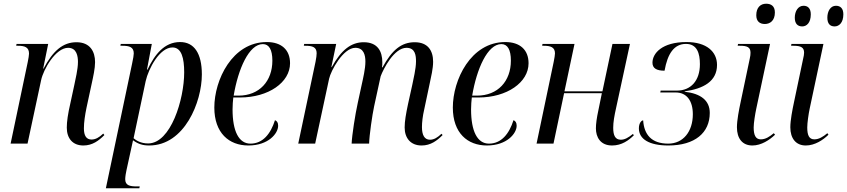

<svg xmlns="http://www.w3.org/2000/svg" viewBox="-20 -772 4553 1032"><path d="M428 10C477 10 511 -16 541 -46L535 -54C513 -33 493 -22 472 -22C444 -22 431 -43 431 -82C431 -115 437 -154 445 -193L473 -323C481 -360 491 -404 491 -438C491 -494 465 -545 391 -545C319 -545 265 -500 214 -403H212L239 -536H69L67 -526H77C113 -526 136 -518 136 -484C136 -476 133 -457 129 -438L37 0H128L201 -341C213 -399 279 -515 346 -515C393 -515 399 -469 399 -439C399 -399 385 -344 380 -318L358 -216C345 -160 339 -118 339 -86C339 -29 370 10 428 10Z M690 -430 549 240H729L731 230H716C678 230 653 225 653 191C653 179 657 154 660 142L683 37C687 17 690 4 695 -18C721 1 745 10 782 10C972 10 1065 -224 1065 -372C1065 -486 1023 -546 948 -546C864 -546 812 -480 773 -398H770L796 -536H629L627 -526H638C675 -526 699 -519 699 -485C699 -477 696 -457 690 -430ZM776 -1C736 -1 711 -18 698 -29L763 -336C778 -403 838 -517 907 -517C956 -517 970 -459 970 -383C970 -238 898 -1 776 -1Z M1315 10C1423 10 1475 -55 1475 -96C1475 -114 1468 -122 1458 -126C1435 -53 1393 0 1326 0C1264 0 1230 -66 1230 -184C1230 -204 1232 -233 1234 -248H1270C1423 -248 1539 -329 1539 -432C1539 -504 1493 -546 1414 -546C1228 -546 1132 -342 1132 -194C1132 -57 1211 10 1315 10ZM1262 -258H1236C1260 -401 1318 -535 1393 -535C1426 -535 1444 -505 1444 -446C1444 -336 1374 -258 1262 -258Z M2246 10C2295 10 2329 -16 2359 -46L2353 -53C2332 -33 2313 -21 2291 -21C2261 -21 2248 -47 2248 -89C2248 -114 2252 -149 2260 -183L2290 -325C2297 -359 2308 -403 2308 -440C2308 -500 2280 -545 2209 -545C2137 -545 2087 -503 2036 -410H2033C2035 -419 2035 -428 2035 -437C2035 -497 2009 -545 1935 -545C1868 -545 1815 -505 1763 -411H1761L1787 -536H1615L1613 -526H1622C1659 -526 1682 -519 1682 -486C1682 -477 1680 -459 1676 -440L1583 0H1674L1749 -349C1758 -391 1824 -515 1890 -515C1935 -515 1944 -476 1944 -441C1944 -402 1932 -353 1924 -316L1903 -219C1889 -156 1872 -46 1870 0H1964C1965 -44 1981 -155 1991 -201L2026 -362C2041 -402 2098 -515 2165 -515C2213 -515 2216 -472 2216 -442C2216 -402 2202 -347 2196 -316L2173 -212C2162 -160 2155 -120 2155 -87C2155 -30 2187 10 2246 10Z M2597 10C2705 10 2757 -55 2757 -96C2757 -114 2750 -122 2740 -126C2717 -53 2675 0 2608 0C2546 0 2512 -66 2512 -184C2512 -204 2514 -233 2516 -248H2552C2705 -248 2821 -329 2821 -432C2821 -504 2775 -546 2696 -546C2510 -546 2414 -342 2414 -194C2414 -57 2493 10 2597 10ZM2544 -258H2518C2542 -401 2600 -535 2675 -535C2708 -535 2726 -505 2726 -446C2726 -336 2656 -258 2544 -258Z M3270 10C3322 10 3360 -18 3387 -45L3382 -52C3357 -32 3338 -21 3317 -21C3287 -21 3276 -44 3276 -85C3276 -116 3282 -149 3292 -194L3366 -536H3272L3218 -281H3014L3068 -536H2896L2894 -526H2902C2940 -526 2963 -518 2963 -485C2963 -477 2960 -459 2956 -439L2864 0H2955L3012 -271H3215L3196 -178C3187 -137 3183 -104 3183 -82C3183 -35 3207 10 3270 10Z M3572 10C3716 10 3795 -59 3795 -165C3795 -232 3747 -269 3660 -279V-281C3761 -295 3834 -335 3834 -423C3834 -494 3778 -546 3670 -546C3538 -546 3487 -485 3487 -435C3487 -405 3509 -392 3552 -392C3568 -483 3603 -536 3667 -536C3727 -536 3742 -485 3742 -427C3742 -338 3693 -285 3618 -285H3531L3529 -275H3612C3671 -275 3704 -230 3704 -158C3704 -65 3652 0 3572 0C3481 0 3442 -49 3437 -125C3428 -125 3414 -111 3414 -82C3414 -24 3470 10 3572 10Z M4091 -643C4118 -643 4145 -660 4145 -705C4145 -740 4124 -752 4098 -752C4068 -752 4045 -732 4045 -690C4045 -657 4064 -643 4091 -643ZM4024 10C4072 10 4117 -20 4146 -48L4139 -56C4116 -37 4095 -23 4069 -23C4042 -23 4031 -45 4031 -87C4031 -111 4039 -160 4045 -188L4119 -536H3947L3945 -526H3957C3995 -526 4014 -519 4014 -489C4014 -480 4013 -469 4010 -457L3961 -224C3952 -182 3941 -125 3941 -88C3941 -28 3970 10 4024 10Z M4466 -630C4490 -630 4513 -650 4513 -695C4513 -727 4497 -741 4473 -741C4444 -741 4427 -712 4427 -677C4427 -644 4442 -630 4466 -630ZM4292 -630C4316 -630 4338 -650 4338 -695C4338 -727 4322 -741 4299 -741C4270 -741 4252 -712 4252 -677C4252 -644 4268 -630 4292 -630ZM4311 10C4360 10 4405 -20 4433 -48L4427 -56C4404 -37 4382 -23 4357 -23C4329 -23 4319 -45 4319 -87C4319 -111 4326 -160 4332 -188L4406 -536H4234L4232 -526H4245C4285 -526 4302 -517 4302 -489C4302 -480 4300 -469 4297 -457L4248 -224C4239 -182 4228 -125 4228 -88C4228 -28 4258 10 4311 10Z"/></svg>

Font: Noto Serif Display SemiCondensed
Style: Italic
Weight: 400
Width: 4
Italic angle: -12°
Designer: Monotype Design Team
Foundry: Monotype Imaging Inc.
Version: Version 2.009